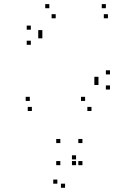

<svg xmlns="http://www.w3.org/2000/svg" viewBox="-20 -530 660 934"><path d="M425 10V-10H405V10ZM515 -94.5V-114.5H495V-94.5ZM515 -168V-188H495V-168ZM186 -343.5V-363.5H166V-343.5ZM186 -363.5V-383.5H166V-363.5ZM251 -441V-461H231V-441ZM505 -441V-461H485V-441ZM495 -490V-510H475V-490ZM220 -490V-510H200V-490ZM130 -385.5V-405.5H110V-385.5ZM130 -312V-332H110V-312ZM459 -136.5V-156.5H439V-136.5ZM459 -116.5V-136.5H439V-116.5ZM394 -39V-59H374V-39ZM125 -39V-59H105V-39ZM135 10V-10H115V10ZM350 273.5V253.5H330V273.5ZM350 245.5V225.5H330V245.5ZM259 363.5V343.5H239V363.5ZM296.5 383.5V363.5H276.5V383.5ZM381 273.5V253.5H361V273.5ZM381 166V146H361V166ZM273.5 166V146H253.5V166ZM273.5 273.5V253.5H253.5V273.5Z"/></svg>

Font: Monaspace Krypton Dots Var
Style: Regular
Weight: 400
Designer: Riley Cran and the Lettermatic Team
Version: Version 1.100 (Monaspace Krypton Dots)